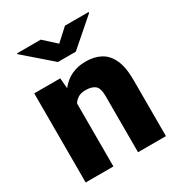

<svg xmlns="http://www.w3.org/2000/svg" viewBox="-177 -868 918 986"><g transform="rotate(-30 282.0 -375.0)"><path d="M279.3 -411.1Q253.4 -411.1 236.1 -401.1Q218.8 -391.1 208 -373.5V0H43.5V-528.3H197.8L203.1 -466.8Q258.3 -538.1 353.5 -538.1Q402.8 -538.1 440.2 -518.6Q477.5 -499 498.5 -454.1Q519.5 -409.2 519.5 -332.5V0H354V-333Q354 -380.9 334.5 -396Q314.9 -411.1 279.3 -411.1ZM210.4 -750.5 282.2 -685.1 354 -750.5H494.1V-745.1L335.4 -606.9H229.5L69.3 -746.1V-750.5Z"/></g></svg>

Font: Vazirmatn RD UI FD Black
Style: Regular
Weight: 900
Designer: Saber Rastikerdar
Foundry: Saber Rastikerdar
Version: Version 33.003